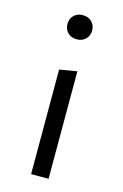

<svg xmlns="http://www.w3.org/2000/svg" viewBox="-102 -677 463 725"><g transform="rotate(15 130.0 -315.0)"><path d="M95.8 0V-408.7L164.1 -420.2V0ZM130.2 -536.2Q108.5 -536.2 95.1 -549.3Q81.7 -562.4 81.7 -583Q81.7 -604.1 95.1 -617.2Q108.5 -630.4 130.2 -630.4Q151.3 -630.4 164.7 -617.2Q178.1 -604.1 178.1 -583Q178.1 -562.4 164.7 -549.3Q151.3 -536.2 130.2 -536.2Z"/></g></svg>

Font: Ysabeau
Style: Bold
Weight: 700
Designer: Christian Thalmann (Catharsis Fonts)
Version: Version 2.000;gftools[0.9.27.dev2+g8671c4b]